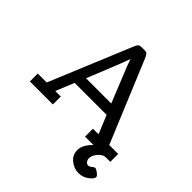

<svg xmlns="http://www.w3.org/2000/svg" viewBox="-222 -891 1292 1292"><g transform="rotate(45 423.5 -245.0)"><path d="M40 0V-75.2H125L370.1 -666Q377 -682.1 385 -688.5Q393.1 -694.8 411.1 -694.8H432.1Q454.1 -694.8 460.9 -688Q467.8 -681.2 479 -655.8L720.2 -75.2H805.2V0H762.2Q734.4 0 710.2 29.1Q686 58.1 686 83Q686 99.1 695.1 111.1Q704.1 123 716.8 123Q728 123 741.9 111.6Q755.9 100.1 763.2 100.1Q771 100.1 791 114.5Q811 128.9 811 140.1Q811 157.2 779.1 181.2Q747.1 205.1 707 205.1Q664.1 205.1 627.9 176Q591.8 147 591.8 100.1Q591.8 51.3 645 0H564.9V-75.2H618.2L564 -206.1H259.8L206.1 -75.2H258.8V0ZM292 -282.2H532.2L429.2 -537.1L412.1 -585.9Q396 -538.1 345.9 -415.8Q295.9 -293.5 292 -282.2Z"/></g></svg>

Font: CMU Concrete
Style: Bold
Weight: 700
Version: Version 0.7.0